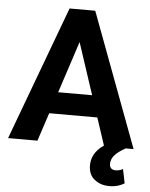

<svg xmlns="http://www.w3.org/2000/svg" viewBox="-60 -760 793 1015"><g transform="rotate(5 336.0 -252.5)"><path d="M159.2 0 208.5 -149.9H463.9L511.7 -4.9C463.4 28.3 447.3 66.4 447.3 105.5C447.3 138.2 458 163.6 480 180.7C501.5 197.8 527.3 206.1 558.1 206.1C597.2 206.1 622.1 194.3 638.2 184.6L623 109.9C614.7 114.3 603.5 120.1 584.5 120.1C561 120.1 552.2 106.4 552.2 88.4C552.2 52.7 578.6 27.8 627.9 0H669.4L403.8 -710.9H267.6L3.4 0ZM335.9 -538.6 426.3 -264.6H246.1Z"/></g></svg>

Font: Vazirmatn
Style: Bold
Weight: 700
Designer: Saber Rastikerdar
Foundry: Saber Rastikerdar
Version: Version 33.003